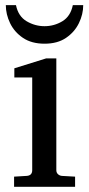

<svg xmlns="http://www.w3.org/2000/svg" viewBox="-20 -719 343 739"><path d="M269 0H34.2V-39.1L83 -42Q104 -43.5 104 -64V-420.9H35.2V-456.1L157.2 -494.1H196.8V-64Q196.8 -54.7 202.9 -48.8Q209 -43 217.8 -42L269 -39.1ZM300.3 -699.2Q300.3 -664.1 283.7 -629.9Q267.1 -595.7 234.1 -573.2Q201.2 -550.8 151.4 -550.8Q101.6 -550.8 68.4 -573.2Q35.2 -595.7 18.8 -629.9Q2.4 -664.1 2.4 -699.2H41.5Q50.3 -656.2 82.5 -637.2Q114.7 -618.2 151.4 -618.2Q188.5 -618.2 220 -637.2Q251.5 -656.2 260.3 -699.2Z"/></svg>

Font: Charis
Style: Regular
Weight: 400
Designer: Walt Agee, Miriam Martin, Annie Olsen, Victor Gaultney, Lorna Priest, Alan Ward, Bob Hallissy, Martin Hosken, Sharon Cor
Foundry: SIL Global
Version: Version 7.000